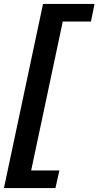

<svg xmlns="http://www.w3.org/2000/svg" viewBox="-36 -731 499 973"><path d="M-16 222 182 -711H301L103 222ZM30 222 38 133H265L245 222ZM203 -622 210 -711H443L425 -622Z"/></svg>

Font: Ysabeau ExtraBold
Style: Italic
Weight: 800
Italic angle: -12°
Designer: Christian Thalmann (Catharsis Fonts)
Version: Version 2.002